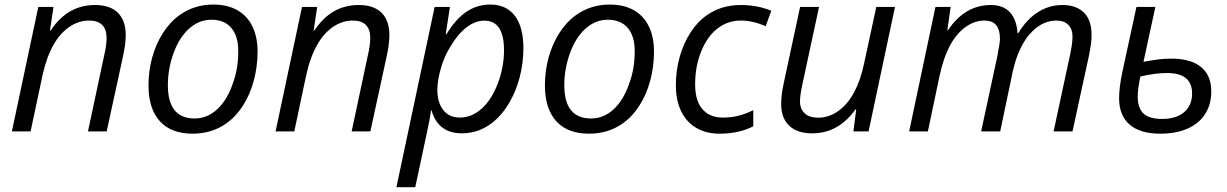

<svg xmlns="http://www.w3.org/2000/svg" viewBox="-20 -566 5287 827"><path d="M145 -536.1H210.4L195.3 -435.1H198.7Q235.4 -490.2 282.7 -517.3Q330.1 -544.4 390.1 -544.4Q454.1 -544.4 487.8 -511Q521.5 -477.5 521.5 -415Q521.5 -376 509.3 -320.8L439.5 0H358.9L429.2 -329.6Q439 -370.6 439 -403.8Q439 -439.5 420.2 -458.5Q401.4 -477.5 364.3 -477.5Q318.8 -477.5 279.1 -450.4Q239.3 -423.3 211.4 -374.5Q180.7 -321.3 163.1 -241.7L111.8 0H31.2Z M619.6 -198.2Q619.6 -261.7 636 -320.1Q652.3 -378.4 682.9 -425.5Q713.4 -472.7 754.9 -502Q818.4 -546.4 898.4 -546.4Q959 -546.4 1001.7 -522.5Q1044.4 -498.5 1066.9 -452.9Q1089.4 -407.2 1089.4 -343.8Q1089.4 -278.8 1073.2 -219Q1057.1 -159.2 1026.9 -111.6Q996.6 -64 955.1 -34.7Q892.6 9.8 809.6 9.8Q717.3 9.8 668.5 -43.9Q619.6 -97.7 619.6 -198.2ZM983.9 -209.5Q1006.3 -271 1006.3 -345.7Q1006.3 -410.6 976.3 -445.8Q946.3 -481 890.6 -481Q837.4 -481 794.7 -442.9Q752 -404.8 727.1 -335.9Q703.1 -269.5 703.1 -198.7Q703.1 -55.7 818.4 -55.7Q873 -55.7 916.3 -95.9Q959.5 -136.2 983.9 -209.5Z M1280.8 -536.1H1346.2L1331.1 -435.1H1334.5Q1371.1 -490.2 1418.5 -517.3Q1465.8 -544.4 1525.9 -544.4Q1589.8 -544.4 1623.5 -511Q1657.2 -477.5 1657.2 -415Q1657.2 -376 1645 -320.8L1575.2 0H1494.6L1564.9 -329.6Q1574.7 -370.6 1574.7 -403.8Q1574.7 -439.5 1555.9 -458.5Q1537.1 -477.5 1500 -477.5Q1454.6 -477.5 1414.8 -450.4Q1375 -423.3 1347.2 -374.5Q1316.4 -321.3 1298.8 -241.7L1247.6 0H1167Z M1852.1 -536.1H1918L1899.9 -418.9H1903.3Q1942.4 -483.9 1988.8 -515.1Q2035.2 -546.4 2091.3 -546.4Q2160.2 -546.4 2197.3 -498.3Q2234.4 -450.2 2234.4 -357.9Q2234.4 -294.4 2218.5 -233.6Q2202.6 -172.9 2173.3 -122.8Q2144 -72.8 2104.5 -40.5Q2043.9 8.3 1969.7 8.3Q1867.2 8.3 1838.9 -90.3H1836.4Q1832.5 -55.7 1815.4 21.5L1768.6 240.2H1687.5ZM2124 -206.1Q2150.9 -275.9 2150.9 -350.1Q2150.9 -477.1 2066.4 -477.1Q2027.8 -477.1 1990.2 -448.7Q1952.6 -420.4 1921.9 -368.2Q1894 -325.2 1878.9 -271.7Q1863.8 -218.3 1863.8 -179.2Q1863.8 -124.5 1889.4 -92Q1915 -59.6 1960 -59.6Q2011.7 -59.6 2054.4 -97.7Q2097.2 -135.7 2124 -206.1Z M2327.1 -198.2Q2327.1 -261.7 2343.5 -320.1Q2359.9 -378.4 2390.4 -425.5Q2420.9 -472.7 2462.4 -502Q2525.9 -546.4 2606 -546.4Q2666.5 -546.4 2709.2 -522.5Q2752 -498.5 2774.4 -452.9Q2796.9 -407.2 2796.9 -343.8Q2796.9 -278.8 2780.8 -219Q2764.6 -159.2 2734.4 -111.6Q2704.1 -64 2662.6 -34.7Q2600.1 9.8 2517.1 9.8Q2424.8 9.8 2376 -43.9Q2327.1 -97.7 2327.1 -198.2ZM2691.4 -209.5Q2713.9 -271 2713.9 -345.7Q2713.9 -410.6 2683.8 -445.8Q2653.8 -481 2598.1 -481Q2544.9 -481 2502.2 -442.9Q2459.5 -404.8 2434.6 -335.9Q2410.6 -269.5 2410.6 -198.7Q2410.6 -55.7 2525.9 -55.7Q2580.6 -55.7 2623.8 -95.9Q2667 -136.2 2691.4 -209.5Z M2891.1 -199.2Q2891.1 -262.2 2907.5 -320.6Q2923.8 -378.9 2954.1 -425.8Q2984.4 -472.7 3025.9 -501.5Q3088.4 -544.4 3170.4 -544.4Q3243.2 -544.4 3302.2 -519.5L3277.8 -453.1Q3222.2 -477.5 3170.9 -477.5Q3114.7 -477.5 3070.3 -443.1Q3025.9 -408.7 3000 -343.8Q2974.1 -279.8 2974.1 -202.6Q2974.1 -125.5 3011.7 -89.4Q3041.5 -59.6 3093.8 -59.6Q3128.4 -59.6 3158.7 -66.9Q3189 -74.2 3224.6 -91.3V-22Q3162.6 9.8 3079.6 9.8Q3021.5 9.8 2979 -15.1Q2936.5 -40 2913.8 -87.2Q2891.1 -134.3 2891.1 -199.2Z M3344.7 -119.1Q3344.7 -156.2 3356 -209L3426.3 -536.1H3507.8L3436.5 -204.6Q3425.8 -155.8 3425.8 -129.4Q3425.8 -96.2 3446.3 -77.6Q3466.8 -59.1 3504.4 -59.1Q3549.8 -59.1 3589.8 -87.2Q3629.9 -115.2 3658.2 -167Q3687 -220.7 3701.7 -291.5L3754.4 -536.1H3835L3721.2 0H3655.8L3668 -94.7H3664.6Q3591.3 8.3 3478.5 8.3Q3413.6 8.3 3379.2 -24.7Q3344.7 -57.6 3344.7 -119.1Z M4009.3 -536.1H4074.7L4060.5 -436H4063.5Q4135.7 -544.4 4248.5 -544.4Q4300.8 -544.4 4329.8 -513.4Q4358.9 -482.4 4362.8 -422.9H4365.7Q4402.3 -482.9 4450.7 -513.7Q4499 -544.4 4556.2 -544.4Q4616.2 -544.4 4648.9 -511.7Q4681.6 -479 4681.6 -417.5Q4681.6 -396 4679.4 -378.7Q4677.2 -361.3 4670.9 -328.1L4599.6 0H4518.1L4588.4 -326.7Q4599.6 -378.9 4599.6 -407.7Q4599.6 -440.9 4581.3 -459.2Q4563 -477.5 4530.8 -477.5Q4502.4 -477.5 4476.6 -466.1Q4450.7 -454.6 4428.2 -432.6Q4397.9 -403.8 4376 -358.4Q4354 -313 4341.8 -255.9L4288.1 0H4206.1L4275.9 -324.2Q4287.1 -382.8 4287.1 -398.4Q4287.1 -477.5 4221.2 -477.5Q4178.2 -477.5 4139.9 -450.4Q4101.6 -423.3 4074.2 -374Q4043.9 -318.4 4027.3 -240.7L3976.6 0H3896Z M4800.3 -143.1Q4800.3 -190.9 4814.9 -258.8L4875 -536.1H4956.5L4905.3 -299.8Q4948.2 -307.6 4972.9 -310.5Q4997.6 -313.5 5024.9 -313.5Q5109.4 -313.5 5153.3 -277.3Q5197.3 -241.2 5197.3 -172.4Q5197.3 -116.2 5171.1 -75.2Q5145 -34.2 5095.5 -12.2Q5045.9 9.8 4977.1 9.8Q4891.1 9.8 4845.7 -29.3Q4800.3 -68.4 4800.3 -143.1ZM5114.7 -163.6Q5114.7 -251.5 5006.8 -251.5Q4955.1 -251.5 4891.6 -236.3Q4880.4 -180.2 4880.4 -150.9Q4880.4 -100.6 4905.3 -77.1Q4930.2 -53.7 4985.8 -53.7Q5045.9 -53.7 5080.3 -82.8Q5114.7 -111.8 5114.7 -163.6Z"/></svg>

Font: Viking Open Sans
Style: Italic
Weight: 400
Italic angle: -12°
Foundry: Ascender Corporation
Version: Version 2.000